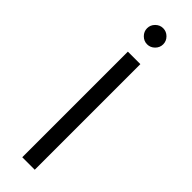

<svg xmlns="http://www.w3.org/2000/svg" viewBox="-245 -705 707 707"><g transform="rotate(45 108.5 -351.5)"><path d="M65 0ZM141 0V-550H76V0ZM65 -661Q65 -678 77.5 -690.5Q90 -703 107 -703Q124 -703 136.5 -690.5Q149 -678 149 -661Q149 -644 136.5 -631.5Q124 -619 107 -619Q90 -619 77.5 -631.5Q65 -644 65 -661Z"/></g></svg>

Font: Cambay Devanagari
Style: Regular
Weight: 400
Designer: Pooja Saxena
Foundry: Pooja Saxena
Version: Version 1.180;PS 001.180;hotconv 1.0.70;makeotf.lib2.5.58329